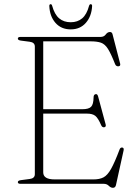

<svg xmlns="http://www.w3.org/2000/svg" viewBox="-20 -876 658 915"><path d="M65 -692Q65 -700 77.5 -700H459Q475.5 -700 484 -711.8Q492.5 -723.5 504 -723.5Q514 -723.5 516.5 -712L552.5 -573Q555.5 -561.5 545 -560Q533 -559 528.5 -570.5Q509 -620 494.5 -643Q480 -666 461.2 -672.5Q442.5 -679 411 -679H186V-355.5H372Q402.5 -355.5 414 -367Q425.5 -378.5 426 -412Q426 -424.5 434.5 -427Q444 -430 447.5 -416.5L483.5 -283Q486.5 -271.5 477 -269.5Q467.5 -268 462.5 -278.5Q447.5 -313.5 434 -324Q420.5 -334.5 395.5 -334.5H186V-54.5Q186 -21 240.5 -21H425.5Q454.5 -21 473.2 -30.8Q492 -40.5 509.2 -71Q526.5 -101.5 550 -164Q553.5 -173 561 -173Q572 -173 569 -159L532.5 6.5Q529.5 19 518 19Q508 19 498.5 9.5Q489 0 474.5 0H77.5Q65 0 65 -8Q65 -15.5 79.5 -17.5L121.5 -23Q146 -26 146 -46V-654Q146 -674 121.5 -677L79.5 -682.5Q65 -684.5 65 -692ZM317 -770Q349.5 -770 371.5 -788.5Q393.5 -807 404.5 -848.5Q407 -856 412 -856Q419 -856 419 -847.5Q416.5 -798.5 389.2 -767.2Q362 -736 317 -736Q271.5 -736 244.2 -767.2Q217 -798.5 215 -847.5Q215 -856 221.5 -856Q226.5 -856 228.5 -848.5Q240 -807 262 -788.5Q284 -770 317 -770Z"/></svg>

Font: Fraunces 9pt Thin
Style: Regular
Weight: 100
Version: Version 1.000;[b76b70a41]